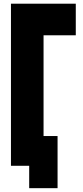

<svg xmlns="http://www.w3.org/2000/svg" viewBox="-20 -879 439 1018"><path d="M285.2 118.7H134.8V0H38.1V-859.4H381.8V-691.9H210.9V-157.7H285.2Z"/></svg>

Font: Anton
Style: Regular
Weight: 400
Designer: Vernon Adams, Tural Alisoy
Foundry: Vernon Adams
Version: Version 2.300